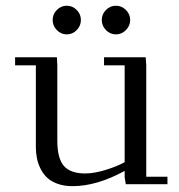

<svg xmlns="http://www.w3.org/2000/svg" viewBox="-20 -637 619 664"><path d="M32.2 -411.1V-439H176.8L178.2 -411.1V-150.9Q178.2 -89.4 200.9 -63.2Q223.6 -37.1 274.9 -37.1Q306.2 -37.1 346.7 -49.8Q387.2 -62.5 411.1 -76.2V-411.1H339.8V-439H483.9L485.8 -411.1V-25.9H559.1V0H415L411.1 -23.9V-45.9Q314.5 6.8 231 6.8Q202.1 6.8 179.7 -1.2Q157.2 -9.3 143.3 -22.2Q129.4 -35.2 120.4 -53.2Q111.3 -71.3 107.7 -89.8Q104 -108.4 104 -128.9V-411.1ZM176.5 -533Q162.1 -547.9 162.1 -567.9Q162.1 -587.9 176.5 -602.5Q190.9 -617.2 210.9 -617.2Q231 -617.2 245.4 -602.5Q259.8 -587.9 259.8 -567.9Q259.8 -547.9 245.4 -533Q231 -518.1 210.9 -518.1Q190.9 -518.1 176.5 -533ZM346.4 -533Q332 -547.9 332 -567.9Q332 -587.9 346.4 -602.5Q360.8 -617.2 380.9 -617.2Q400.9 -617.2 415.5 -602.5Q430.2 -587.9 430.2 -567.9Q430.2 -547.9 415.5 -533Q400.9 -518.1 380.9 -518.1Q360.8 -518.1 346.4 -533Z"/></svg>

Font: Dehuti
Style: Book
Weight: 400
Version: Version 1.2